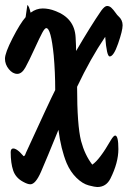

<svg xmlns="http://www.w3.org/2000/svg" viewBox="-20 -742 513 772"><path d="M456 -677Q473 -662 473 -640.5Q473 -619 455 -567Q437 -515 421 -515Q409 -515 403 -594Q344 -507 290 -393Q290 -238 306 -175Q321 -119 351 -80Q380 -99 426 -179Q437 -197 443 -197Q456 -197 456 -142.5Q456 -88 424 -24Q407 10 371 10Q362 10 337 3.5Q312 -3 287.5 -27Q263 -51 248 -86Q225 -142 215 -220Q167 -102 145 -51.5Q123 -1 102 -1Q91 -1 73 -11Q43 -27 33 -56.5Q23 -86 23 -130Q23 -145 33.5 -145Q44 -145 60 -130L75 -114Q80 -114 84 -127Q181 -339 202 -380Q202 -452 196 -519Q185 -629 166 -629Q160 -629 150 -610.5Q140 -592 118.5 -545Q97 -498 82.5 -471.5Q68 -445 49.5 -445Q31 -445 15.5 -464Q0 -483 0 -506Q0 -529 30.5 -588.5Q61 -648 83 -673Q86 -691 90 -722Q97 -718 103 -691Q126 -708 151.5 -708Q177 -708 202 -698Q280 -669 284 -592Q286 -556 286 -537Q345 -638 387 -699Q401 -718 410.5 -718Q420 -718 428 -710.5Q436 -703 444 -691.5Q452 -680 456 -677Z"/></svg>

Font: Devonshire
Style: Regular
Weight: 400
Designer: Astigmatic (AOETI)
Foundry: Astigmatic (AOETI)
Version: Version 1.001